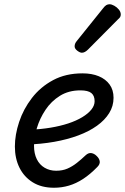

<svg xmlns="http://www.w3.org/2000/svg" viewBox="-20 -864 588 903"><path d="M234 19Q175 19 134 -6.5Q93 -32 71.5 -75.5Q50 -119 50 -175Q50 -230 70 -290.5Q90 -351 130 -403Q170 -455 229.5 -487Q289 -519 368 -519Q412 -519 444.5 -505.5Q477 -492 495.5 -466.5Q514 -441 514 -404Q514 -365 493.5 -332Q473 -299 436 -272.5Q399 -246 348 -227Q297 -208 235 -197Q173 -186 102 -184L122 -254Q172 -256 217.5 -263.5Q263 -271 301 -283.5Q339 -296 367 -313Q395 -330 410 -349Q425 -368 425 -388Q425 -414 409.5 -426.5Q394 -439 358 -439Q303 -439 262 -413.5Q221 -388 194 -347.5Q167 -307 153.5 -262Q140 -217 140 -178Q140 -142 153 -115.5Q166 -89 190 -75Q214 -61 244 -61Q274 -61 297 -71Q320 -81 341 -97.5Q362 -114 383 -134Q396 -146 409.5 -144Q423 -142 434 -131Q447 -119 449 -105.5Q451 -92 438 -79Q404 -44 371 -22.5Q338 -1 304 9Q270 19 234 19ZM365 -616Q356 -616 343.5 -625.5Q331 -635 331 -646Q331 -653 333.5 -659Q336 -665 341 -671L464 -824Q473 -836 480 -840Q487 -844 495 -844Q505 -844 517.5 -837Q530 -830 539 -819Q548 -808 548 -796Q548 -788 544.5 -783Q541 -778 535 -773L394 -631Q379 -616 365 -616Z"/></svg>

Font: Playwrite BE VLG
Style: Regular
Weight: 400
Designer: Veronika Burian, José Scaglione
Foundry: TypeTogether
Version: Version 1.002